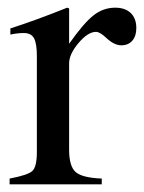

<svg xmlns="http://www.w3.org/2000/svg" viewBox="-20 -480 375 500"><path d="M160 -458V-366Q198 -420 223.5 -440Q249 -460 280 -460Q306 -460 320.5 -446Q335 -432 335 -407Q335 -386 324.5 -374Q314 -362 296 -362Q277 -362 256 -382Q240 -397 230 -397Q209 -397 184.5 -368Q160 -339 160 -315V-90Q160 -47 177 -32Q194 -17 245 -15V0H5V-15Q53 -24 64.5 -35Q76 -46 76 -84V-334Q76 -367 68.5 -380.5Q61 -394 42 -394Q26 -394 7 -390V-406Q70 -426 155 -460Z"/></svg>

Font: STIX MathJax Main
Style: Regular
Weight: 400
Designer: MicroPress Inc., with final additions and corrections provided by Coen Hoffman, Elsevier (retired)
Version: Version 1.1.1